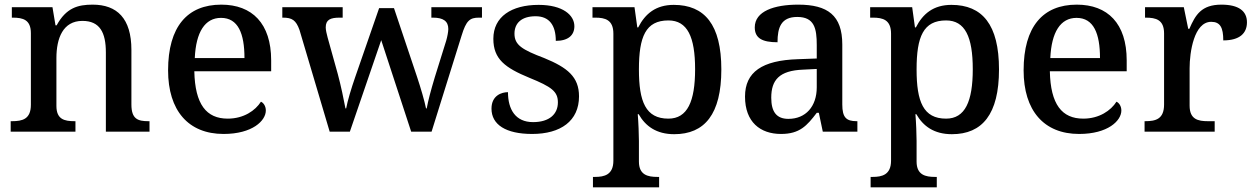

<svg xmlns="http://www.w3.org/2000/svg" viewBox="-20 -567 5406 827"><path d="M26 0H305V-45H301C257 -45 223 -53 223 -111V-317C223 -402 251 -477 335 -477C410 -477 436 -427 436 -341V0H624V-45H619C574 -45 546 -54 546 -117V-352C546 -488 484 -547 379 -547C315 -547 265 -533 224 -458H219L206 -536H31V-491H35C79 -491 113 -482 113 -424V-116C113 -54 77 -45 32 -45H26Z M943 10C1067 10 1125 -47 1125 -91C1125 -110 1115 -124 1104 -129C1080 -91 1030 -56 961 -56C869 -56 820 -117 817 -260H1148V-307C1148 -466 1066 -547 933 -547C787 -547 704 -452 704 -264C704 -91 791 10 943 10ZM1033 -317H819C824 -429 863 -490 932 -490C1006 -490 1033 -422 1033 -317Z M1270 -438 1400 0H1487L1622 -394L1751 0H1839L1968 -413C1988 -479 2004 -491 2043 -491H2056V-536H1838V-491H1845C1889 -491 1911 -476 1911 -442C1911 -431 1907 -409 1902 -392L1853 -235C1835 -175 1824 -133 1818 -100H1815C1809 -131 1792 -189 1776 -237L1677 -532H1613L1510 -235C1493 -186 1477 -133 1471 -100H1468C1462 -133 1448 -200 1435 -248L1391 -406C1387 -421 1383 -438 1383 -449C1383 -482 1403 -491 1443 -491H1456V-536H1196V-491H1199C1238 -491 1255 -480 1270 -438Z M2272 10C2395 10 2474 -46 2474 -152C2474 -236 2424 -276 2324 -317C2229 -353 2196 -373 2196 -422C2196 -467 2226 -497 2287 -497C2346 -497 2374 -458 2374 -391C2427 -391 2454 -415 2454 -454C2454 -502 2404 -546 2300 -546C2183 -546 2105 -495 2105 -400C2105 -312 2156 -275 2260 -232C2356 -193 2383 -173 2383 -126C2383 -76 2347 -41 2276 -41C2200 -41 2168 -96 2168 -170C2141 -170 2097 -156 2097 -99C2097 -30 2159 10 2272 10Z M2534 240H2819V195H2811C2771 195 2732 187 2732 129V40C2732 14 2730 -39 2727 -75H2731C2760 -24 2807 11 2884 11C3015 11 3087 -75 3087 -268C3087 -461 3015 -546 2882 -546C2805 -546 2759 -508 2729 -449H2725L2713 -536H2532V-491H2544C2586 -491 2622 -482 2622 -422V125C2622 186 2583 195 2543 195H2534ZM2859 -56C2761 -56 2732 -129 2732 -268C2732 -409 2761 -479 2859 -479C2941 -479 2974 -408 2974 -269C2974 -130 2941 -56 2859 -56Z M3344 10C3425 10 3456 -26 3498 -81H3507L3524 0H3673V-45H3670C3625 -45 3608 -61 3608 -117V-375C3608 -501 3545 -547 3418 -547C3315 -547 3231 -519 3231 -449C3231 -402 3264 -385 3329 -385C3329 -448 3344 -494 3414 -494C3488 -494 3498 -444 3498 -373V-315L3416 -312C3263 -307 3189 -257 3189 -151C3189 -41 3255 10 3344 10ZM3376 -55C3325 -55 3302 -85 3302 -146C3302 -222 3336 -263 3439 -267L3498 -270V-191C3498 -108 3450 -55 3376 -55Z M3730 240H4015V195H4007C3967 195 3928 187 3928 129V40C3928 14 3926 -39 3923 -75H3927C3956 -24 4003 11 4080 11C4211 11 4283 -75 4283 -268C4283 -461 4211 -546 4078 -546C4001 -546 3955 -508 3925 -449H3921L3909 -536H3728V-491H3740C3782 -491 3818 -482 3818 -422V125C3818 186 3779 195 3739 195H3730ZM4055 -56C3957 -56 3928 -129 3928 -268C3928 -409 3957 -479 4055 -479C4137 -479 4170 -408 4170 -269C4170 -130 4137 -56 4055 -56Z M4628 10C4752 10 4810 -47 4810 -91C4810 -110 4800 -124 4789 -129C4765 -91 4715 -56 4646 -56C4554 -56 4505 -117 4502 -260H4833V-307C4833 -466 4751 -547 4618 -547C4472 -547 4389 -452 4389 -264C4389 -91 4476 10 4628 10ZM4718 -317H4504C4509 -429 4548 -490 4617 -490C4691 -490 4718 -422 4718 -317Z M4910 0H5212V-45H5183C5140 -45 5104 -53 5104 -112V-273C5104 -342 5123 -473 5197 -473C5236 -473 5249 -448 5249 -393C5320 -393 5351 -424 5351 -471C5351 -519 5316 -547 5241 -547C5155 -547 5129 -503 5103 -443H5098L5079 -536H4912V-491H4915C4959 -491 4994 -482 4994 -423V-117C4994 -54 4958 -45 4913 -45H4910Z"/></svg>

Font: Noto Serif Tamil Medium
Style: Italic
Weight: 500
Italic angle: -12°
Designer: Indian Type Foundry, Tom Grace, and the Monotype Design Team
Foundry: Monotype Imaging Inc.
Version: Version 2.003